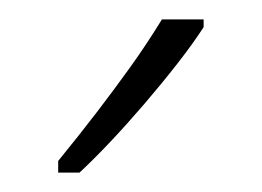

<svg xmlns="http://www.w3.org/2000/svg" viewBox="-20 -784 270 198"><path d="M190 -756Q179 -739 163 -718.5Q147 -698 129 -677Q111 -656 94 -638Q77 -620 62 -606H40V-618Q62 -645 80 -668.5Q98 -692 114.5 -715Q131 -738 147 -764H190Z"/></svg>

Font: Noto Sans Khmer ExtraCondensed ExtraLight
Style: Regular
Weight: 250
Width: 2
Designer: Danh Hong and the Monotype Design Team
Foundry: Monotype Imaging Inc.
Version: Version 2.004